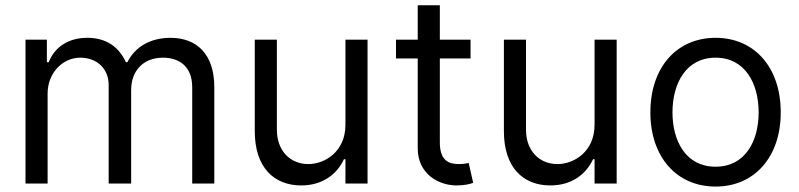

<svg xmlns="http://www.w3.org/2000/svg" viewBox="-20 -696 3031 728"><path d="M76.7 0H160.5V-340.9C160.5 -420.8 218.8 -477.3 284.1 -477.3C347.7 -477.3 392 -435.7 392 -373.6V0H477.3V-355.1C477.3 -425.4 521.3 -477.3 598 -477.3C657.7 -477.3 708.8 -445.7 708.8 -365.1V0H792.6V-365.1C792.6 -493.3 723.7 -552.6 626.4 -552.6C548.3 -552.6 491.1 -516.7 463.1 -460.2H457.4C430.4 -518.5 382.8 -552.6 311.1 -552.6C240.1 -552.6 187.5 -518.5 164.8 -460.2H157.7V-545.5H76.7Z M1289.8 -223C1289.8 -120.7 1211.6 -73.9 1149.1 -73.9C1079.5 -73.9 1029.8 -125 1029.8 -204.5V-545.5H946V-198.9C946 -59.7 1019.9 7.1 1122.2 7.1C1204.5 7.1 1258.5 -36.9 1284.1 -92.3H1289.8V0H1373.6V-545.5H1289.8Z M1764.2 -545.5H1647.7V-676.1H1563.9V-545.5H1481.5V-474.4H1563.9V-133.5C1563.9 -38.4 1640.6 7.1 1711.6 7.1C1742.9 7.1 1762.8 1.4 1774.1 -2.8L1757.1 -78.1C1750 -76.7 1738.6 -73.9 1720.2 -73.9C1683.2 -73.9 1647.7 -85.2 1647.7 -156.2V-474.4H1764.2Z M2234.4 -223C2234.4 -120.7 2156.2 -73.9 2093.8 -73.9C2024.1 -73.9 1974.4 -125 1974.4 -204.5V-545.5H1890.6V-198.9C1890.6 -59.7 1964.5 7.1 2066.8 7.1C2149.1 7.1 2203.1 -36.9 2228.7 -92.3H2234.4V0H2318.2V-545.5H2234.4Z M2693.2 11.4C2840.9 11.4 2940.3 -100.9 2940.3 -269.9C2940.3 -440.3 2840.9 -552.6 2693.2 -552.6C2545.5 -552.6 2446 -440.3 2446 -269.9C2446 -100.9 2545.5 11.4 2693.2 11.4ZM2693.2 -63.9C2581 -63.9 2529.8 -160.5 2529.8 -269.9C2529.8 -379.3 2581 -477.3 2693.2 -477.3C2805.4 -477.3 2856.5 -379.3 2856.5 -269.9C2856.5 -160.5 2805.4 -63.9 2693.2 -63.9Z"/></svg>

Font: Karasuma Gothic
Style: Regular
Weight: 400
Designer: Rasmus Andersson, Ryoko Nishizuka
Foundry: Genbu
Version: Version 1.00